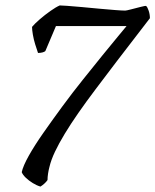

<svg xmlns="http://www.w3.org/2000/svg" viewBox="-20 -583 572 707"><path d="M129 104Q115 100 100.5 91Q86 82 75 71.5Q64 61 60 51Q65 28 86 -9.5Q107 -47 139.5 -93.5Q172 -140 209.5 -191Q247 -242 285.5 -290Q324 -338 357.5 -379.5Q391 -421 414.5 -449Q438 -477 446 -487H186L147 -395Q144 -392 136.5 -390Q129 -388 120 -388Q115 -402 109.5 -420Q104 -438 101 -455.5Q98 -473 98 -484Q108 -496 126.5 -512Q145 -528 165.5 -542.5Q186 -557 200 -563Q205 -563 227.5 -561.5Q250 -560 281.5 -557Q313 -554 345.5 -551Q378 -548 404 -546Q430 -544 441 -544Q445 -544 462.5 -548.5Q480 -553 497.5 -557.5Q515 -562 518 -561Q523 -557 527.5 -543.5Q532 -530 532 -516L409 -356Q368 -302 332.5 -255Q297 -208 268.5 -167Q240 -126 218.5 -90.5Q197 -55 182.5 -24.5Q168 6 162 32Q159 43 157 56Q155 69 155 80Q151 86 144 92.5Q137 99 129 104Z"/></svg>

Font: Texturina Medium 12pt Light
Style: Italic
Weight: 300
Italic angle: -11°
Version: Version 1.002